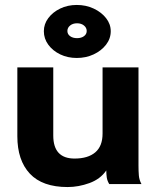

<svg xmlns="http://www.w3.org/2000/svg" viewBox="-20 -743 640 775"><path d="M253 12Q151 12 100.5 -42Q50 -96 50 -193V-471H195V-196Q195 -103 281 -103Q335 -103 364.5 -128Q394 -153 394 -204V-471H539V-75Q539 -52 540.5 -34.5Q542 -17 551 0H421Q413 -13 411 -26.5Q409 -40 409 -55Q385 -20 341 -4Q297 12 253 12ZM290 -509Q253 -509 223 -523.5Q193 -538 175 -562.5Q157 -587 157 -617Q157 -646 175 -670Q193 -694 223 -708.5Q253 -723 290 -723Q327 -723 358 -708.5Q389 -694 408 -670Q427 -646 427 -617Q427 -587 408 -562.5Q389 -538 358 -523.5Q327 -509 290 -509ZM291 -589Q308 -589 319 -597Q330 -605 330 -618Q330 -631 319 -640Q308 -649 291 -649Q274 -649 263 -640Q252 -631 252 -618Q252 -605 263 -597Q274 -589 291 -589Z"/></svg>

Font: Inconsolata Expanded Black
Style: Regular
Weight: 900
Width: 7
Monospace: yes
Designer: Raph Levien, Cyreal, Brenton Simpson
Foundry: Raph Levien, Cyreal, Google
Version: Version 3.001; ttfautohint (v1.8.2.53-6de2)